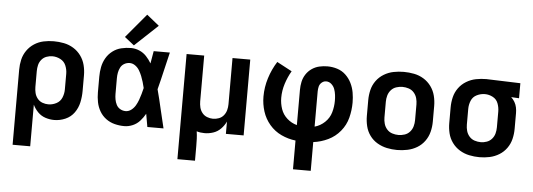

<svg xmlns="http://www.w3.org/2000/svg" viewBox="-58 -956 3715 1337"><g transform="rotate(5 1800.0 -287.0)"><path d="M66 205H189V-86Q202 -58 224.5 -35Q247 -12 277.5 -2Q308 8 339 8Q379 8 417 -8.5Q455 -25 478.5 -58Q502 -91 510.5 -130.5Q519 -170 519 -210V-320Q519 -356 510 -391.5Q501 -427 479.5 -456.5Q458 -486 427 -505Q396 -524 360.5 -531Q325 -538 289 -538Q253 -538 218 -530.5Q183 -523 153 -503.5Q123 -484 102.5 -454.5Q82 -425 74 -390.5Q66 -356 66 -320ZM289 -97Q268 -97 247.5 -104.5Q227 -112 213 -129.5Q199 -147 194 -168Q189 -189 189 -210V-320Q189 -342 194 -363Q199 -384 213 -401Q227 -418 247.5 -425.5Q268 -433 289 -433Q318 -433 345 -419Q372 -405 383.5 -377Q395 -349 395 -320V-210Q395 -181 383.5 -153Q372 -125 345 -111Q318 -97 289 -97Z M829 8Q859 8 888 -4.5Q917 -17 938 -40.5Q959 -64 974 -91Q982 -45 990 0H1103Q1086 -67 1071 -134Q1056 -201 1038 -268Q1055 -333 1070 -399Q1085 -465 1101 -530H988Q980 -487 973 -443Q958 -469 937 -491.5Q916 -514 887.5 -526Q859 -538 829 -538Q795 -538 761.5 -530Q728 -522 700.5 -501Q673 -480 656 -450.5Q639 -421 632.5 -387.5Q626 -354 626 -320V-210Q626 -176 632.5 -142.5Q639 -109 656 -79.5Q673 -50 700.5 -29.5Q728 -9 761.5 -0.5Q795 8 829 8ZM829 -97Q809 -97 791.5 -107Q774 -117 765 -134.5Q756 -152 752.5 -171.5Q749 -191 749 -210V-320Q749 -340 752.5 -359Q756 -378 765 -395.5Q774 -413 791.5 -423Q809 -433 829 -433Q850 -433 868 -420Q886 -407 897 -388.5Q908 -370 916 -350Q924 -330 930 -309.5Q936 -289 941 -268Q936 -247 930 -225.5Q924 -204 916.5 -183.5Q909 -163 898 -144Q887 -125 869 -111Q851 -97 829 -97ZM847 -558 1008 -709 921 -779 780 -611Z M1218 205H1341V102Q1341 77 1340 51.5Q1339 26 1335 0Q1348 4 1362 6Q1376 8 1390 8Q1421 8 1451 -2Q1481 -12 1503.5 -35Q1526 -58 1539 -86V0H1663V-530H1539V-207Q1539 -186 1533.5 -165.5Q1528 -145 1514.5 -128.5Q1501 -112 1481 -104.5Q1461 -97 1440 -97Q1419 -97 1398.5 -105Q1378 -113 1364.5 -130Q1351 -147 1346 -168Q1341 -189 1341 -210V-530H1218Z M2026 205H2150V4Q2204 -3 2253 -26.5Q2302 -50 2337 -92.5Q2372 -135 2385.5 -187.5Q2399 -240 2399 -294Q2399 -329 2393 -363.5Q2387 -398 2371.5 -429.5Q2356 -461 2330.5 -485Q2305 -509 2271.5 -519.5Q2238 -530 2203 -530Q2174 -530 2146 -523.5Q2118 -517 2094 -500.5Q2070 -484 2054 -459.5Q2038 -435 2032 -407Q2026 -379 2026 -350V-104Q1988 -114 1957.5 -141Q1927 -168 1914 -206Q1901 -244 1901 -284Q1901 -334 1916.5 -382.5Q1932 -431 1957 -474L1852 -530Q1817 -475 1797 -411.5Q1777 -348 1777 -282Q1777 -229 1793 -178.5Q1809 -128 1843.5 -87.5Q1878 -47 1926 -24.5Q1974 -2 2026 4ZM2150 -104V-350Q2150 -367 2154 -384Q2158 -401 2172 -413Q2186 -425 2203 -425Q2224 -425 2240 -410.5Q2256 -396 2263 -376.5Q2270 -357 2272.5 -336.5Q2275 -316 2275 -295Q2275 -254 2263.5 -214Q2252 -174 2221 -144.5Q2190 -115 2150 -104Z M2736 8Q2772 8 2808 0.5Q2844 -7 2875 -25.5Q2906 -44 2927.5 -73.5Q2949 -103 2958 -138.5Q2967 -174 2967 -210V-320Q2967 -356 2958 -391.5Q2949 -427 2927.5 -456.5Q2906 -486 2875 -505Q2844 -524 2808 -531Q2772 -538 2736 -538Q2700 -538 2664.5 -531Q2629 -524 2597.5 -505Q2566 -486 2544.5 -456.5Q2523 -427 2514.5 -391.5Q2506 -356 2506 -320V-210Q2506 -174 2514.5 -138.5Q2523 -103 2544.5 -73.5Q2566 -44 2597.5 -25.5Q2629 -7 2664.5 0.5Q2700 8 2736 8ZM2736 -97Q2714 -97 2692.5 -104Q2671 -111 2656 -128Q2641 -145 2635 -166.5Q2629 -188 2629 -210V-320Q2629 -342 2635 -363.5Q2641 -385 2656 -402Q2671 -419 2692.5 -426Q2714 -433 2736 -433Q2758 -433 2779.5 -426Q2801 -419 2816 -402Q2831 -385 2837 -363.5Q2843 -342 2843 -320V-210Q2843 -188 2837 -166.5Q2831 -145 2816 -128Q2801 -111 2779.5 -104Q2758 -97 2736 -97Z M3312 8Q3348 8 3383 0.5Q3418 -7 3449 -26Q3480 -45 3501 -74.5Q3522 -104 3530.5 -139Q3539 -174 3539 -210V-320Q3539 -340 3535 -359.5Q3531 -379 3521 -396.5Q3511 -414 3496 -428L3551 -425V-530L3313 -538H3312Q3276 -538 3240.5 -531Q3205 -524 3173.5 -505Q3142 -486 3120.5 -456.5Q3099 -427 3090.5 -391.5Q3082 -356 3082 -320V-210Q3082 -174 3090.5 -139Q3099 -104 3120.5 -74.5Q3142 -45 3173 -26Q3204 -7 3240 0.5Q3276 8 3312 8ZM3312 -97Q3290 -97 3268.5 -104Q3247 -111 3232 -128Q3217 -145 3211 -166.5Q3205 -188 3205 -210V-320Q3205 -350 3216.5 -378Q3228 -406 3255.5 -419.5Q3283 -433 3312 -433Q3341 -433 3367.5 -419Q3394 -405 3404.5 -377Q3415 -349 3415 -320V-210Q3415 -188 3409.5 -167Q3404 -146 3389.5 -129Q3375 -112 3354 -104.5Q3333 -97 3312 -97Z"/></g></svg>

Font: Iosevka Sparkle
Style: Bold
Weight: 700
Designer: Belleve Invis
Foundry: Belleve Invis
Version: Version 4.5.0; ttfautohint (v1.8.3)